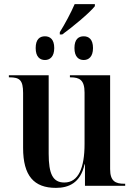

<svg xmlns="http://www.w3.org/2000/svg" viewBox="-20 -901 650 931"><path d="M270 -745V-734H282C332 -770 415 -839 440 -871V-881H342C325 -841 294 -783 270 -745ZM198 -610C222 -610 243 -626 243 -668C243 -711 222 -725 198 -725C173 -725 153 -711 153 -668C153 -626 173 -610 198 -610ZM386 -610C410 -610 431 -626 431 -668C431 -711 410 -725 386 -725C361 -725 341 -711 341 -668C341 -626 361 -610 386 -610ZM251 10C312 10 370 -13 390 -104H392V0H587V-10H583C540 -10 514 -22 514 -81V-536H319V-526H322C366 -526 390 -513 390 -452V-203C390 -88 361 -16 292 -16C236 -16 216 -58 216 -156V-536H23V-526H26C75 -526 92 -513 92 -450V-184C92 -48 145 10 251 10Z"/></svg>

Font: Noto Serif Display SemiCondensed SemiBold
Style: Regular
Weight: 600
Width: 4
Designer: Monotype Design Team
Foundry: Monotype Imaging Inc.
Version: Version 2.009